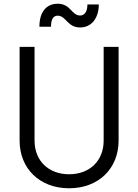

<svg xmlns="http://www.w3.org/2000/svg" viewBox="-20 -996 740 1028"><path d="M350 12C509 12 615 -95 615 -243V-745H535V-243C535 -135 460 -63 350 -63C240 -63 165 -135 165 -243V-745H85V-243C85 -95 191 12 350 12ZM191 -853H253C253 -897 268 -912 289 -912C334 -912 340 -849 409 -849C470 -849 509 -899 509 -972H448C448 -934 433 -913 409 -913C363 -913 359 -976 289 -976C229 -976 191 -933 191 -853Z"/></svg>

Font: Mluvka
Style: Regular
Weight: 400
Designer: Modified by Jiří Krblich, Original typeface by Gumpita Rahayu
Foundry: Gumpita Rahayu & Jiří Krblich
Version: Version 2.000;Glyphs 3.1.1 (3134)